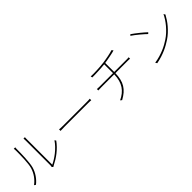

<svg xmlns="http://www.w3.org/2000/svg" viewBox="287 -2072 3427 3427"><g transform="rotate(-45 2000.0 -359.0)"><path d="M92 -15Q152 -59 198.5 -122.5Q245 -186 270 -267Q281 -304 287 -358Q293 -412 296 -470Q299 -528 299.5 -583Q300 -638 300 -677Q300 -691 299 -704Q298 -717 296 -730H333Q331 -716 330.5 -703.5Q330 -691 330 -677Q330 -638 329 -581.5Q328 -525 324.5 -465.5Q321 -406 314.5 -350Q308 -294 298 -257Q276 -180 229.5 -111.5Q183 -43 121 5ZM545 -20Q550 -40 550 -59V-674Q550 -697 549 -711.5Q548 -726 547 -736H583Q581 -726 581 -711.5Q581 -697 581 -674V-43Q620 -61 665 -89Q710 -117 755.5 -153Q801 -189 843 -232.5Q885 -276 917 -324L936 -298Q902 -251 861 -209Q820 -167 775.5 -132Q731 -97 684.5 -68Q638 -39 593 -17Q579 -10 567 -1Z M1112 -403Q1130 -401 1157 -400Q1184 -399 1230 -399H1789Q1829 -399 1851 -400Q1873 -401 1887 -403V-365Q1874 -366 1849.5 -367Q1825 -368 1790 -368H1230Q1149 -368 1112 -365Z M2833 -432Q2850 -432 2868 -432.5Q2886 -433 2901 -435V-399Q2888 -401 2869.5 -401.5Q2851 -402 2834 -402H2533Q2531 -322 2516 -259Q2501 -196 2470 -145Q2439 -94 2391.5 -53Q2344 -12 2278 24L2249 1Q2309 -27 2355 -63.5Q2401 -100 2433.5 -148.5Q2466 -197 2483.5 -259.5Q2501 -322 2503 -402H2184Q2132 -402 2099 -399V-436Q2112 -434 2136 -433Q2160 -432 2182 -432H2503V-655Q2463 -650 2421.5 -647.5Q2380 -645 2339 -643Q2298 -641 2259.5 -640Q2221 -639 2188 -639L2180 -672Q2208 -670 2248 -670.5Q2288 -671 2333 -673Q2378 -675 2424.5 -678.5Q2471 -682 2511 -687Q2541 -691 2579.5 -697.5Q2618 -704 2655 -711.5Q2692 -719 2724 -727Q2756 -735 2774 -742L2797 -713Q2789 -711 2780.5 -708.5Q2772 -706 2762 -703Q2743 -698 2716 -692.5Q2689 -687 2658.5 -681Q2628 -675 2595.5 -669Q2563 -663 2533 -659V-432Z M3213 -705Q3240 -687 3275.5 -660.5Q3311 -634 3346 -605.5Q3381 -577 3412.5 -550Q3444 -523 3464 -504L3441 -481Q3423 -499 3392.5 -526Q3362 -553 3327 -582Q3292 -611 3256.5 -638.5Q3221 -666 3193 -684ZM3167 -31Q3239 -42 3300 -60.5Q3361 -79 3412 -100.5Q3463 -122 3505.5 -146Q3548 -170 3583 -193Q3635 -227 3681.5 -270Q3728 -313 3767 -359.5Q3806 -406 3836 -452.5Q3866 -499 3886 -541L3905 -510Q3882 -468 3852 -422.5Q3822 -377 3784 -332.5Q3746 -288 3701 -246.5Q3656 -205 3603 -170Q3566 -146 3523.5 -121.5Q3481 -97 3430.5 -74.5Q3380 -52 3319.5 -32.5Q3259 -13 3187 1Z"/></g></svg>

Font: SpoqaHanSansJP-Thin
Style: Regular
Weight: 250
Designer: [Source Han Sans]
Ryoko NISHIZUKA  (kana & ideographs); Paul D. Hunt (Latin, Greek & Cyrillic); Wenlong ZHANG  (bopomofo
Foundry: Spoqa (http://bi.spoqa.com)
Version: Version 1.002.20150607